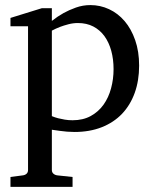

<svg xmlns="http://www.w3.org/2000/svg" viewBox="-20 -514 599 752"><path d="M424.8 -243.2Q424.8 -281.7 415.8 -314.9Q406.7 -348.1 389.2 -372.3Q371.6 -396.5 345.5 -410.2Q319.3 -423.8 285.2 -423.8Q266.1 -423.8 247.8 -418.9Q229.5 -414.1 215.3 -408.7Q198.7 -402.3 183.1 -394V-59.1Q194.8 -54.2 208 -50.8Q219.2 -47.9 233.9 -45.4Q248.5 -43 264.2 -43Q305.2 -43 335.4 -59.6Q365.7 -76.2 385.5 -104Q405.3 -131.8 415 -168Q424.8 -204.1 424.8 -243.2ZM524.9 -256.8Q524.9 -198.2 507.6 -150.1Q490.2 -102.1 457.8 -68.1Q425.3 -34.2 378.2 -15.6Q331.1 2.9 272 2.9Q258.3 2.9 242.7 1.7Q227.1 0.5 213.9 -1.5Q198.2 -3.4 183.1 -5.9V151.9Q183.1 161.1 189.5 166.5Q195.8 171.9 205.1 172.9L264.2 179.2V217.8H21V179.2L68.8 172.9Q78.1 171.9 84 166.5Q89.8 161.1 89.8 151.9V-411.1H21V-443.8L144 -481.9H183.1V-432.1Q204.6 -449.2 229 -462.9Q250 -474.6 277.3 -484.4Q304.7 -494.1 334 -494.1Q372.6 -494.1 407.2 -478Q441.9 -461.9 468 -431.4Q494.1 -400.9 509.5 -356.7Q524.9 -312.5 524.9 -256.8Z"/></svg>

Font: Charis SIL
Style: Regular
Weight: 400
Foundry: SIL International
Version: Version 4.112